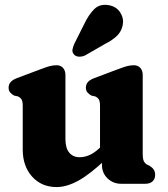

<svg xmlns="http://www.w3.org/2000/svg" viewBox="-20 -760 693 794"><path d="M401.6 -79V-104.6L393.6 -107.7V-321.4Q393.6 -341.8 388.2 -349.6Q382.7 -357.4 373.4 -361.4L358.4 -364.6Q348.1 -370.2 341.6 -377.7Q335.2 -385.2 335.2 -397.4Q335.2 -411.2 343.6 -420.8Q352.1 -430.4 370.4 -437.2L466.2 -473.2Q488.1 -481.7 503 -485.9Q517.9 -490.2 533.6 -490.2Q550.6 -490.2 560.4 -479Q570.2 -467.8 570.2 -450.2V-125.8Q570.2 -102.9 574.7 -93.8Q579.3 -84.7 587.2 -79.8L597.8 -74.8Q609.3 -68 615.4 -59Q621.6 -50 621.6 -36.8Q621.6 -19.7 610.7 -9.8Q599.9 0 580.6 0H480.8Q448.1 0 424.8 -22.2Q401.6 -44.5 401.6 -79ZM74 -141.6V-321.4Q74 -341.8 68.6 -349.6Q63.1 -357.4 53.8 -361.4L38.8 -364.6Q28.5 -370.2 22.1 -377.7Q15.6 -385.2 15.6 -397.4Q15.6 -411.2 24.1 -420.8Q32.5 -430.4 50.8 -437.2L146.6 -473.2Q168.5 -481.7 183.4 -485.9Q198.3 -490.2 214 -490.2Q231 -490.2 240.8 -479Q250.6 -467.8 250.6 -450.2V-184.4Q250.6 -147.8 266.3 -128.8Q282 -109.8 309.4 -109.8Q327.9 -109.8 347.4 -117.6Q367 -125.5 388.2 -144.6L407.2 -162.2L441 -123.4L416.6 -100.4Q352.5 -39.6 304.3 -13Q256 13.6 214.2 13.6Q152 13.6 113 -29.4Q74 -72.5 74 -141.6ZM327.8 -659.6Q346.4 -699.2 369.6 -722.1Q392.9 -745.1 429.8 -738.6Q461.3 -733 476.9 -708.9Q492.5 -684.9 487.8 -657.9Q483.1 -631.6 465.4 -613.5Q447.8 -595.3 412.1 -577L332.1 -530.9Q320.5 -525.3 307.4 -525.7Q294.3 -526 286.6 -534Q277.9 -543.3 279.7 -554.7Q281.6 -566.1 287.2 -578.8Z"/></svg>

Font: Fraunces SuperSoft 9pt
Style: Regular
Weight: 900
Version: Version 1.000;[b76b70a41]